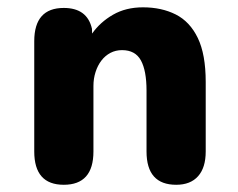

<svg xmlns="http://www.w3.org/2000/svg" viewBox="-20 -507 659 532"><path d="M468.2 5Q386 5 386 -87.3V-256.1Q386 -311.2 370.4 -339.7Q354.8 -368.1 318.1 -368.1Q300.6 -368.1 286 -360.5Q271.4 -352.8 261 -339.2Q250.6 -325.6 244.8 -307.5Q238.9 -289.5 238.9 -268.8V-87.3Q238.9 5 156.7 5Q74.9 5 74.9 -87.3V-392.8Q74.9 -485 156.7 -485Q221.8 -485 234.8 -427.3L235.2 -414Q257.6 -445.7 293.1 -466.2Q328.7 -486.7 376.2 -486.7Q427.5 -486.7 466.8 -467Q506.1 -447.2 528 -401.9Q550 -356.5 550 -279.8V-87.3Q550 -42.5 528.9 -18.8Q507.8 5 468.2 5Z"/></svg>

Font: Sono ExtraLight
Style: Regular
Weight: 200
Designer: Tyler Finck
Foundry: Tyler Finck
Version: Version 2.112